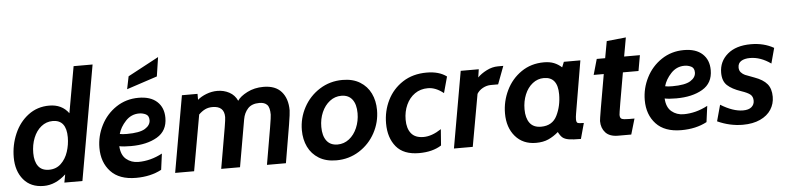

<svg xmlns="http://www.w3.org/2000/svg" viewBox="-46 -1000 5120 1250"><g transform="rotate(-5 2514.5 -375.5)"><path d="M582 -750 450 0H332L342 -53Q274 10 197 10Q112 10 65 -46.5Q18 -103 18 -192Q18 -273 49.5 -346Q81 -419 140 -463.5Q199 -508 277 -508Q360 -508 404 -447L458 -750ZM380 -292Q380 -406 291 -406Q249 -406 216 -379.5Q183 -353 165 -308Q147 -263 147 -209Q147 -154 170 -123Q193 -92 240 -92Q287 -92 318.5 -122Q350 -152 365 -198Q380 -244 380 -292Z M579 -205Q579 -282 614.5 -352Q650 -422 714.5 -465Q779 -508 861 -508Q939 -508 981.5 -469Q1024 -430 1024 -363Q1024 -278 956.5 -238.5Q889 -199 785 -199Q735 -199 709 -205Q712 -147 745 -119.5Q778 -92 824 -92Q904 -92 981 -133L967 -28Q896 10 800 10Q691 10 635 -50Q579 -110 579 -205ZM920 -357Q920 -386 899.5 -396Q879 -406 856 -406Q804 -406 767.5 -367Q731 -328 719 -284Q735 -280 765 -280Q849 -280 884.5 -302Q920 -324 920 -357ZM809 -653 1011 -761 992 -636 792 -570Z M1144 -500H1246V-461Q1269 -481 1304 -494.5Q1339 -508 1376 -508Q1418 -508 1453.5 -489Q1489 -470 1506 -432Q1524 -460 1571 -484Q1618 -508 1677 -508Q1755 -508 1794.5 -463Q1834 -418 1834 -341Q1834 -322 1822 -248Q1810 -174 1780 0H1656Q1686 -172 1697.5 -241Q1709 -310 1709 -324Q1709 -371 1692 -388.5Q1675 -406 1642 -406Q1592 -406 1566.5 -378Q1541 -350 1534 -309L1480 0H1357L1377 -115Q1395 -218 1403.5 -268.5Q1412 -319 1412 -334Q1412 -406 1335 -406Q1308 -406 1286.5 -395.5Q1265 -385 1245 -365L1180 0H1056Z M1902 -205Q1902 -284 1939.5 -353.5Q1977 -423 2044 -465.5Q2111 -508 2194 -508Q2261 -508 2307.5 -479.5Q2354 -451 2377.5 -402.5Q2401 -354 2401 -293Q2401 -214 2363.5 -144.5Q2326 -75 2259 -32.5Q2192 10 2109 10Q2042 10 1995.5 -18.5Q1949 -47 1925.5 -95.5Q1902 -144 1902 -205ZM2273 -284Q2273 -342 2248.5 -374Q2224 -406 2177 -406Q2135 -406 2101.5 -380Q2068 -354 2049 -310.5Q2030 -267 2030 -215Q2030 -157 2054.5 -124.5Q2079 -92 2126 -92Q2168 -92 2201.5 -118Q2235 -144 2254 -188.5Q2273 -233 2273 -284Z M2452 -201Q2452 -282 2486.5 -352Q2521 -422 2587 -465Q2653 -508 2744 -508Q2825 -508 2874 -471L2845 -365Q2794 -406 2743 -406Q2694 -406 2657.5 -380.5Q2621 -355 2601 -311Q2581 -267 2581 -214Q2581 -157 2607 -124.5Q2633 -92 2688 -92Q2742 -92 2804 -133L2796 -27Q2738 10 2650 10Q2549 10 2500.5 -48.5Q2452 -107 2452 -201Z M2966 -500H3084L3076 -447Q3098 -470 3135 -489Q3172 -508 3210 -508H3245L3201 -391H3154Q3126 -391 3100.5 -377Q3075 -363 3062 -341L3001 0H2878Z M3229 -198Q3229 -277 3263.5 -348.5Q3298 -420 3362 -464Q3426 -508 3510 -508Q3548 -508 3575.5 -497Q3603 -486 3626 -465L3640 -500H3748L3690 -158Q3686 -135 3686 -120Q3686 -100 3695 -96Q3704 -92 3735 -92L3707 10Q3655 10 3628.5 5.5Q3602 1 3588 -10.5Q3574 -22 3561 -48Q3530 -21 3495.5 -5.5Q3461 10 3414 10Q3329 10 3279 -48Q3229 -106 3229 -198ZM3591 -292Q3591 -406 3501 -406Q3460 -406 3427 -380Q3394 -354 3376 -310Q3358 -266 3358 -214Q3358 -157 3382 -124.5Q3406 -92 3456 -92Q3530 -92 3560.5 -154Q3591 -216 3591 -292Z M3841 -95Q3841 -111 3892 -398H3826L3855 -500H3910L3930 -610L4056 -623L4034 -500H4137L4119 -398H4017Q3971 -139 3971 -124Q3971 -103 3983 -97.5Q3995 -92 4031 -92H4066L4036 10H3950Q3895 10 3868 -19.5Q3841 -49 3841 -95Z M4143 -205Q4143 -282 4178.5 -352Q4214 -422 4278.5 -465Q4343 -508 4425 -508Q4503 -508 4545.5 -469Q4588 -430 4588 -363Q4588 -278 4520.5 -238.5Q4453 -199 4349 -199Q4299 -199 4273 -205Q4276 -147 4309 -119.5Q4342 -92 4388 -92Q4468 -92 4545 -133L4531 -28Q4460 10 4364 10Q4255 10 4199 -50Q4143 -110 4143 -205ZM4484 -357Q4484 -386 4463.5 -396Q4443 -406 4420 -406Q4368 -406 4331.5 -367Q4295 -328 4283 -284Q4299 -280 4329 -280Q4413 -280 4448.5 -302Q4484 -324 4484 -357Z M4600 -27 4629 -133Q4710 -83 4775 -83Q4812 -83 4830.5 -99Q4849 -115 4849 -140Q4849 -167 4832 -181Q4815 -195 4773 -209Q4714 -229 4684 -257Q4654 -285 4654 -339Q4654 -413 4709.5 -460.5Q4765 -508 4863 -508Q4947 -508 5012 -471L4985 -371Q4918 -419 4849 -419Q4813 -419 4791.5 -405.5Q4770 -392 4770 -364Q4770 -344 4781.5 -331.5Q4793 -319 4807.5 -312.5Q4822 -306 4867 -290Q4923 -270 4949 -239Q4975 -208 4975 -155Q4975 -109 4951 -71.5Q4927 -34 4879.5 -12Q4832 10 4766 10Q4681 10 4600 -27Z"/></g></svg>

Font: Cabin
Style: Bold Italic
Weight: 700
Italic angle: -7°
Designer: Pablo Impallari
Foundry: Pablo Impallari. http://www.impallari.com Igino Marini. http://www.ikern.com
Version: Version 2.200